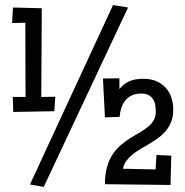

<svg xmlns="http://www.w3.org/2000/svg" viewBox="-20 -733 735 763"><path d="M488.8 -703.1 153.8 9.8 99.1 0 429.2 -712.9ZM199.7 -348.6 195.8 -291 32.7 -288.1 30.8 -347.7H81.5L80.6 -642.6L27.8 -641.6L31.7 -703.1L146 -700.2L144 -347.7ZM668.5 -296.9Q668.5 -269.5 660.4 -249.3Q652.3 -229 638.9 -212.9Q625.5 -196.8 608.2 -184.3Q590.8 -171.9 572.8 -161.1Q555.7 -150.9 538.3 -140.9Q521 -130.9 505.4 -118.2Q491.2 -106.4 481.7 -93Q472.2 -79.6 468.3 -62.5L598.1 -59.6L602.1 -117.2L660.6 -114.3L657.7 2L397 -1Q397 -41.5 405.8 -71Q414.6 -100.6 429.2 -121.8Q443.8 -143.1 462.2 -158.2Q480.5 -173.3 499.5 -185.5Q516.6 -195.8 534.9 -206.3Q553.2 -216.8 568.8 -229.5Q583 -241.2 591.1 -255.4Q599.1 -269.5 599.1 -290Q599.1 -303.2 596.9 -315.9Q594.7 -328.6 588.1 -338.9Q581.5 -349.1 570.1 -355.2Q558.6 -361.3 540.5 -361.3Q518.6 -361.3 502.9 -353.5Q487.3 -345.7 477.1 -332.5Q466.8 -319.3 461.7 -302.7Q456.5 -286.1 455.6 -268.6L397 -266.6L389.2 -420.9L454.6 -421.9V-378.9Q472.2 -400.9 494.6 -410.4Q517.1 -419.9 549.3 -419.9Q580.6 -419.9 603 -409.7Q625.5 -399.4 640.1 -382.3Q654.8 -365.2 661.6 -343Q668.5 -320.8 668.5 -296.9Z"/></svg>

Font: Maiden Orange
Style: Regular
Weight: 400
Designer: Astigmatic (AOETI)
Foundry: Astigmatic (AOETI)
Version: Version 1.000